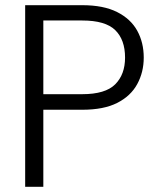

<svg xmlns="http://www.w3.org/2000/svg" viewBox="-20 -720 612 740"><path d="M77 0V-700H297Q379 -700 431.5 -673.5Q484 -647 509 -601.5Q534 -556 534 -498Q534 -442 509 -396Q484 -350 432 -323.5Q380 -297 297 -297H147V0ZM147 -357H297Q386 -357 424 -395Q462 -433 462 -498Q462 -567 424 -604Q386 -641 297 -641H147Z"/></svg>

Font: DM Sans 18pt Light
Style: Regular
Weight: 300
Designer: Colophon Foundry, Jonny Pinhorn
Foundry: Colophon Foundry
Version: Version 4.004;gftools[0.9.30]